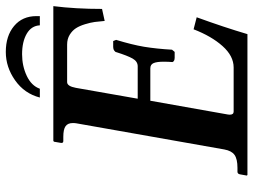

<svg xmlns="http://www.w3.org/2000/svg" viewBox="-122 -722 844 639"><g transform="rotate(-90 299.5 -402.0)"><path d="M37.1 0 35.2 -2 39.1 -23.9Q40.5 -33.2 47.9 -33.2H61Q90.3 -33.2 104 -43Q117.7 -52.7 122.1 -77.1L209 -568.8Q210 -574.2 210 -581.1Q210 -598.1 199.2 -605.5Q188.5 -612.8 164.1 -612.8H149.9Q142.6 -612.8 144 -621.1L147.9 -644L150.9 -646H599.1Q589.8 -572.3 589.8 -483.9L549.8 -475.1Q548.3 -493.7 546.4 -508.1Q544.4 -522.5 538.8 -540.8Q533.2 -559.1 525.4 -571Q517.6 -583 503.7 -591.6Q489.7 -600.1 471.2 -600.1H346.2Q332.5 -600.1 327.1 -570.8L291 -365.2H398.9Q415 -365.2 424.6 -382.1Q434.1 -398.9 445.8 -436Q445.8 -439.5 450.9 -443.1Q456.1 -446.8 462.9 -446.8H482.9L486.8 -437Q470.7 -384.3 463.9 -344.2Q457 -301.8 454.1 -251L446.8 -242.2H426.8Q419.9 -242.2 416 -245.4Q412.1 -248.5 413.1 -252Q414.1 -262.2 414.1 -279.8Q414.1 -301.8 409.4 -312.5Q404.8 -323.2 392.1 -323.2H284.2L240.2 -75.2Q237.8 -63 237.8 -59.1Q237.8 -45.9 248 -45.9H395Q433.1 -45.9 466.1 -82.8Q499 -119.6 522 -179.2L562 -168.9Q528.3 -76.2 505.9 0ZM294.9 -690.9Q308.1 -742.2 352.1 -773.2Q396 -804.2 446.8 -804.2Q500 -804.2 533 -776.6Q565.9 -749 565.9 -702.1V-690.9H535.2Q533.7 -719.2 507.1 -734.6Q480.5 -750 439 -750Q399.9 -750 366.9 -734.4Q334 -718.8 324.2 -690.9Z"/></g></svg>

Font: Linux Libertine
Style: Bold Italic
Weight: 700
Italic angle: -11.5°
Designer: Philipp H. Poll
Foundry: Philipp H. Poll
Version: Version 4.0.5